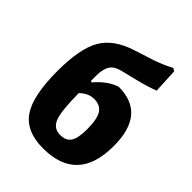

<svg xmlns="http://www.w3.org/2000/svg" viewBox="-207 -810 925 925"><g transform="rotate(45 255.0 -348.0)"><path d="M254 11Q138 11 88.5 -61Q39 -133 39 -302Q39 -454 81 -527Q123 -600 229 -634L322 -664Q373 -680 424 -707L438 -698L444 -573Q407 -558 344 -542L255 -520Q218 -511 202.5 -487Q187 -463 187 -417V-382L195 -380Q244 -438 302 -457Q487 -457 487 -238Q487 11 254 11ZM259 -332Q221 -332 187 -299Q188 -178 204.5 -135.5Q221 -93 266 -93Q306 -93 322.5 -118.5Q339 -144 339 -205Q339 -273 320.5 -302.5Q302 -332 259 -332Z"/></g></svg>

Font: Alegreya Sans ExtraBold
Style: Regular
Weight: 800
Designer: Juan Pablo del Peral
Foundry: Huerta Tipografica
Version: Version 2.007